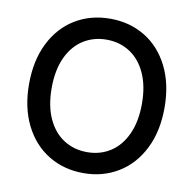

<svg xmlns="http://www.w3.org/2000/svg" viewBox="-81 -798 896 890"><g transform="rotate(10 367.5 -353.5)"><path d="M368.2 9.8Q275.9 9.8 203.4 -34.4Q130.9 -78.6 89.8 -160.9Q48.8 -243.2 48.8 -353.5Q48.8 -464.4 89.8 -546.6Q130.9 -628.9 203.4 -672.9Q275.9 -716.8 368.2 -716.8Q459.5 -716.8 532 -672.9Q604.5 -628.9 645.5 -546.6Q686.5 -464.4 686.5 -353.5Q686.5 -243.2 645.5 -160.9Q604.5 -78.6 532 -34.4Q459.5 9.8 368.2 9.8ZM368.2 -618.2Q306.6 -618.2 258.3 -587.4Q210 -556.6 182.6 -497.1Q155.3 -437.5 155.3 -353.5Q155.3 -269.5 182.6 -210Q210 -150.4 258.3 -119.6Q306.6 -88.9 368.2 -88.9Q429.2 -88.9 477.3 -119.6Q525.4 -150.4 552.7 -210.2Q580.1 -270 580.1 -353.5Q580.1 -437.5 552.7 -497.1Q525.4 -556.6 477.3 -587.4Q429.2 -618.2 368.2 -618.2Z"/></g></svg>

Font: Pretendard Medium
Style: Regular
Weight: 500
Designer: Base glyphs from Inter by Rasmus Andersson; Hangeul glyphs from Noto Sans CJK(Source Han Sans) by Jang Soo-young and Kan
Foundry: Kil Hyung-jin
Version: Version 1.309